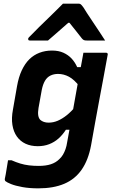

<svg xmlns="http://www.w3.org/2000/svg" viewBox="-20 -827 640 1052"><path d="M265 -550Q301 -550 327.5 -538Q354 -526 372.5 -506Q391 -486 403 -459H440L417 -352Q387 -391 358 -406.5Q329 -422 298 -422Q275 -422 256.5 -413Q238 -404 226.5 -384.5Q215 -365 209 -335L191 -235Q187 -211 189.5 -195Q192 -179 201 -170Q209 -163 220.5 -159Q232 -155 246 -155Q272 -155 296.5 -165.5Q321 -176 345.5 -195.5Q370 -215 393 -243L372 -116H341Q323 -88 300.5 -68Q278 -48 249.5 -37Q221 -26 187 -26Q149 -26 120 -39.5Q91 -53 72.5 -79Q54 -105 48 -142.5Q42 -180 51 -227L73 -353Q82 -405 99.5 -442Q117 -479 141 -502.5Q165 -526 196.5 -538Q228 -550 265 -550ZM437 -538Q468 -538 499.5 -538Q531 -538 561 -538Q565 -538 567 -536.5Q569 -535 570 -533Q571 -531 570 -527Q558 -460 546.5 -399Q535 -338 524 -279Q513 -220 502 -159.5Q491 -99 479 -31Q464 50 427.5 102.5Q391 155 332 180Q273 205 190 205Q141 205 102.5 198Q64 191 40.5 181.5Q17 172 9 165Q8 163 7 160.5Q6 158 6 155Q12 127 15.5 103Q19 79 24 51H43Q68 62 91 69Q114 76 139 79Q164 82 192 82Q231 82 258.5 73Q286 64 305 45Q317 34 325 20.5Q333 7 339 -10Q345 -27 348 -48Q361 -116 371 -173.5Q381 -231 391.5 -288.5Q402 -346 414 -414Q418 -435 422 -455.5Q426 -476 429.5 -496.5Q433 -517 437 -538ZM325 -807Q347 -807 368 -807Q389 -807 411 -807Q418 -807 423 -803Q428 -799 438 -785Q443 -776 456.5 -755.5Q470 -735 488 -708Q506 -681 524 -654Q542 -627 556 -605Q531 -605 506.5 -605Q482 -605 457 -605Q446 -605 440.5 -607Q435 -609 429 -616Q421 -627 399.5 -653.5Q378 -680 344 -723L389 -702H327L380 -725Q332 -682 300 -654.5Q268 -627 243 -605H144Q139 -605 137.5 -606Q136 -607 135 -609.5Q134 -612 134 -614Q135 -619 139 -623Q143 -627 158 -642Q171 -656 194 -678.5Q217 -701 243 -726Q269 -751 291 -773Q313 -795 325 -807Z"/></svg>

Font: RecMonoLinear Nerd Font Mono
Style: Bold Italic
Weight: 700
Italic angle: -10°
Monospace: yes
Version: Version 1.085; ttfautohint (v1.8.4.7-5d5b);Nerd Fonts 3.2.1